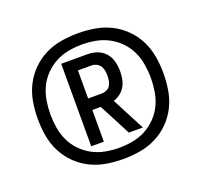

<svg xmlns="http://www.w3.org/2000/svg" viewBox="-87 -983 674 643"><g transform="rotate(-20 250.0 -661.0)"><path d="M163 -514V-808H257Q275 -808 291.5 -802Q308 -796 319.5 -783Q331 -770 335.5 -752.5Q340 -735 340 -718Q340 -704 337.5 -690Q335 -676 328 -664Q321 -652 310 -643.5Q299 -635 286 -631L347 -514H297L258 -589L238 -627H208V-514ZM208 -668H257Q266 -668 274.5 -672Q283 -676 287.5 -683.5Q292 -691 293.5 -700Q295 -709 295 -718Q295 -727 293.5 -735.5Q292 -744 287.5 -751.5Q283 -759 274.5 -763.5Q266 -768 257 -768H208ZM250 -437Q220 -437 190 -442Q160 -447 133 -460.5Q106 -474 84.5 -495.5Q63 -517 49.5 -544Q36 -571 31 -601Q26 -631 26 -661Q26 -691 31 -721Q36 -751 49.5 -778Q63 -805 84.5 -826.5Q106 -848 133 -861.5Q160 -875 190 -880Q220 -885 250 -885Q280 -885 310 -880Q340 -875 367 -861.5Q394 -848 415.5 -826.5Q437 -805 450.5 -778Q464 -751 469 -721Q474 -691 474 -661Q474 -631 469 -601Q464 -571 450.5 -544Q437 -517 415.5 -495.5Q394 -474 367 -460.5Q340 -447 310 -442Q280 -437 250 -437ZM250 -477Q274 -477 298.5 -481.5Q323 -486 344.5 -497.5Q366 -509 383 -526.5Q400 -544 410.5 -566Q421 -588 425 -612.5Q429 -637 429 -661Q429 -685 425 -709.5Q421 -734 410.5 -756Q400 -778 383 -795.5Q366 -813 344.5 -824.5Q323 -836 298.5 -840.5Q274 -845 250 -845Q226 -845 201.5 -840.5Q177 -836 155.5 -824.5Q134 -813 117 -795.5Q100 -778 89.5 -756Q79 -734 75 -709.5Q71 -685 71 -661Q71 -637 75 -612.5Q79 -588 89.5 -566Q100 -544 117 -526.5Q134 -509 155.5 -497.5Q177 -486 201.5 -481.5Q226 -477 250 -477Z"/></g></svg>

Font: Iosevka www.saffi
Style: Regular
Weight: 400
Monospace: yes
Designer: Belleve Invis
Foundry: Belleve Invis
Version: Version 22.0.2; ttfautohint (v1.8.3)